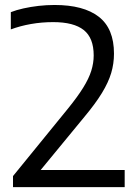

<svg xmlns="http://www.w3.org/2000/svg" viewBox="-20 -770 568 790"><path d="M33.5 0V-45.5L259.5 -323Q298.5 -371 322 -408.8Q345.5 -446.5 355.5 -478.5Q365.5 -510.5 365.5 -542Q365.5 -614 324.5 -646.5Q283.5 -679 199 -679Q151.5 -679 107.5 -671.2Q63.5 -663.5 24.5 -649V-720Q47.5 -729 76.8 -735.5Q106 -742 138.8 -745.8Q171.5 -749.5 204.5 -749.5Q324 -749.5 386.5 -701Q449 -652.5 449 -549.5Q449 -508 437.5 -469.5Q426 -431 399.5 -387.5Q373 -344 327.5 -289.5L128 -47L122 -70.5H493V0Z"/></svg>

Font: Encode Sans SC SemiExpanded
Style: Regular
Weight: 400
Width: 6
Designer: Multiple Designers
Foundry: Impallari Type
Version: Version 3.002